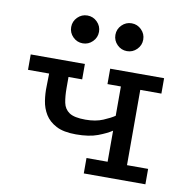

<svg xmlns="http://www.w3.org/2000/svg" viewBox="-72 -690 749 761"><g transform="rotate(10 302.0 -309.5)"><path d="M399 -187Q378 -173 343.5 -160Q309 -147 256 -147Q206 -147 176.5 -162.5Q147 -178 132 -202.5Q117 -227 112.5 -256.5Q108 -286 109 -314L110 -366H25V-428H243V-366H188V-322Q188 -288 193 -263Q198 -238 218 -224.5Q238 -211 283 -211Q324 -211 353.5 -223.5Q383 -236 399 -247V-365H345V-427H562V-365H477V-62H562V0H314V-62H399ZM398 -619Q421 -619 437.5 -602.5Q454 -586 454 -563Q454 -540 437.5 -523.5Q421 -507 398 -507Q375 -507 358.5 -523.5Q342 -540 342 -563Q342 -586 358.5 -602.5Q375 -619 398 -619ZM220 -619Q243 -619 259.5 -602.5Q276 -586 276 -563Q276 -540 259.5 -523.5Q243 -507 220 -507Q197 -507 180.5 -523.5Q164 -540 164 -563Q164 -586 180.5 -602.5Q197 -619 220 -619Z"/></g></svg>

Font: Podkova
Style: Regular
Weight: 400
Designer: Ilya Yudin
Foundry: Cyreal (www.cyreal.org)
Version: Version 2.103